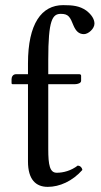

<svg xmlns="http://www.w3.org/2000/svg" viewBox="-20 -718 395 748"><path d="M89 -471V-429H43C29 -429 25 -417 25 -409V-396C25 -391 26 -390 30 -390H89V-89C89 -18 120 10 166 10C212 10 262 -12 301 -56C299 -66 293 -72 283 -73C257 -53 227 -45 201 -45C174 -45 168 -75 168 -137V-390H272C282 -390 296 -394 296 -403V-423C296 -427 293 -429 288 -429H168V-486C168 -640 184 -664 217 -664C247 -664 253 -652 267 -617C275 -599 286 -585 307 -585C324 -585 348 -606 348 -626C348 -643 337 -661 316 -677C290 -695 264 -698 226 -698C142 -698 89 -626 89 -471Z"/></svg>

Font: Libertinus Math
Style: Regular
Weight: 400
Designer: Philipp H. Poll
Foundry: Khaled Hosny
Version: Version 6.2